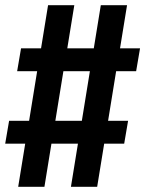

<svg xmlns="http://www.w3.org/2000/svg" viewBox="-25 -737 559 739"><path d="M45 -18 72 -184H-5L10 -272H87L118 -463H41L56 -551H133L160 -717H261L234 -551H336L363 -717H464L437 -551H514L499 -463H422L391 -272H468L453 -184H376L349 -18H248L275 -184H173L146 -18ZM290 -272 321 -463H219L188 -272Z"/></svg>

Font: Iosevka Curly Slab Semibold
Style: Italic
Weight: 600
Italic angle: -9°
Monospace: yes
Designer: Belleve Invis
Foundry: Belleve Invis
Version: Version 22.1.2; ttfautohint (v1.8.4)